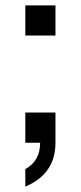

<svg xmlns="http://www.w3.org/2000/svg" viewBox="-20 -530 300 713"><path d="M74 -398V-510H186V-398ZM74 -112H186V0Q186 116 74 163V98Q129 68 129 0H74Z"/></svg>

Font: Varela
Style: Regular
Weight: 400
Designer: Joe Prince
Foundry: Joe Prince
Version: Version 1.000